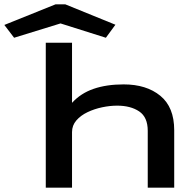

<svg xmlns="http://www.w3.org/2000/svg" viewBox="-126 -865 896 885"><path d="M85 0V-668H206V-391Q246 -435 305.5 -455.5Q365 -476 444 -476Q549 -476 613 -423.5Q677 -371 677 -265V0H555V-262Q555 -325 515.5 -351.5Q476 -378 414 -378Q381 -378 345 -370.5Q309 -363 277.5 -348Q246 -333 226 -310Q206 -287 206 -256V0ZM-61 -691 -106 -750 130 -845H175L406 -751L362 -691L153 -757Z"/></svg>

Font: Inconsolata ExtraExpanded
Style: Bold
Weight: 700
Width: 8
Monospace: yes
Designer: Raph Levien, Cyreal, Brenton Simpson
Foundry: Raph Levien, Cyreal, Google
Version: Version 3.100; ttfautohint (v1.8.4.7-5d5b)